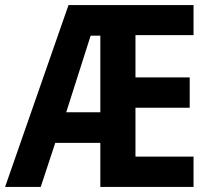

<svg xmlns="http://www.w3.org/2000/svg" viewBox="-20 -800 832 754"><path d="M740 -66V-185H512V-377H725V-496H512V-662H740V-780H249L0 -66H140L197 -239H374V-66ZM240 -359 336 -660H374V-359Z"/></svg>

Font: Noto Sans Malayalam UI Condensed
Style: Bold
Weight: 700
Width: 3
Designer: Jelle Bosma - Monotype Design Team
Foundry: Monotype Imaging Inc.
Version: Version 2.104